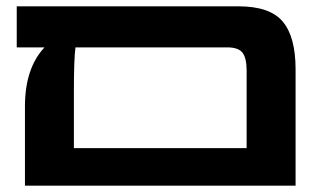

<svg xmlns="http://www.w3.org/2000/svg" viewBox="-20 -588 1002 608"><path d="M916 -369V0H59V-251Q59 -372 121 -438H33V-568H735Q835 -568 875.5 -519.5Q916 -471 916 -369ZM761 -119V-364Q761 -404 748 -421Q735 -438 699 -438H219Q214 -402 214 -298V-119Z"/></svg>

Font: FiraGOUPP
Style: Bold
Weight: 700
Designer: bBox Type
Foundry: bBox Type GmbH
Version: Version 1.001